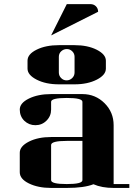

<svg xmlns="http://www.w3.org/2000/svg" viewBox="-20 -923 655 943"><path d="M77.1 -172.9Q77.1 -204.6 122.1 -227.5Q166.5 -250 231 -250H384.8V-422.9Q384.8 -441.9 308.1 -441.9Q231 -441.9 231 -422.9V-384.8Q231 -353 208.5 -330.6Q186 -308.1 153.8 -308.1Q122.1 -308.1 99.1 -330.1Q77.1 -352.1 77.1 -384.8Q77.1 -417 122.1 -439Q167 -460.9 231 -460.9H384.8Q448.7 -460.9 493.7 -416Q538.1 -371.6 538.1 -308.1V-19H615.2V0H538.1Q480 0 439 -18.1Q393.6 0 308.1 0H231Q167 0 122.1 -22Q77.1 -43.9 77.1 -77.1ZM115.2 -585.9V-625Q115.2 -657.2 160.2 -679.2Q204.6 -701.2 269 -701.2H346.2Q410.6 -701.2 455.1 -678.7Q500 -655.8 500 -625V-585.9Q500 -554.7 455.1 -531.7Q410.2 -508.8 346.2 -508.8H269Q205.1 -508.8 160.2 -531.7Q115.2 -554.7 115.2 -585.9ZM231 -38.1Q231 -19 308.1 -19Q384.8 -19 384.8 -38.1V-231H308.1Q231 -231 231 -210.9ZM231 -749 308.1 -902.8H423.8Q440.4 -902.8 451.2 -892.1Q461.9 -881.3 461.9 -865.2ZM269 -566.9Q269 -550.8 280.3 -539.6Q292 -527.8 308.1 -528.3Q323.7 -528.8 335 -540Q346.2 -551.3 346.2 -566.9V-644Q346.2 -659.7 335 -670.9Q323.7 -682.1 308.1 -682.1Q292.5 -682.1 280.3 -670.9Q269 -660.2 269 -644Z"/></svg>

Font: Hjet
Style: Regular
Weight: 400
Designer: T. Christopher White
Version: Version 1.2